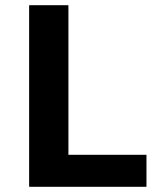

<svg xmlns="http://www.w3.org/2000/svg" viewBox="-20 -718 640 738"><path d="M92 0V-698H243V-123H543V0Z"/></svg>

Font: Lilex Nerd Font
Style: Bold
Weight: 700
Designer: Mike Abbink, Paul van der Laan, Pieter van Rosmalen, Mikhael Khrustik
Foundry: Mikhael Khrustik
Version: Version 2.400; ttfautohint (v1.8.4.7-5d5b);Nerd Fonts 3.3.0